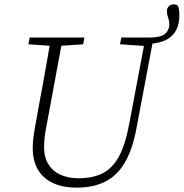

<svg xmlns="http://www.w3.org/2000/svg" viewBox="-20 -846 842 880"><path d="M130 -168Q130 -190 133 -214.5Q136 -239 141 -266L158 -361Q168 -413 177.5 -465.5Q187 -518 196 -570Q205 -622 214 -674H268L193 -268Q188 -243 185 -220.5Q182 -198 182 -172Q182 -125 202 -93Q222 -61 257.5 -45Q293 -29 339 -29Q405 -29 450 -51.5Q495 -74 525 -128.5Q555 -183 573 -282L647 -674H684L606 -261Q588 -162 552.5 -101.5Q517 -41 462 -13.5Q407 14 331 14Q269 14 224 -6.5Q179 -27 154.5 -67.5Q130 -108 130 -168ZM665 -645V-674Q717 -674 736.5 -691Q756 -708 756 -734Q756 -747 753 -756.5Q750 -766 747.5 -776Q745 -786 745 -796Q745 -808 753.5 -817Q762 -826 776 -826Q781 -826 785.5 -825Q790 -824 795 -820Q799 -811 800.5 -801Q802 -791 802 -776Q802 -736 787.5 -708Q773 -680 743 -664Q713 -648 665 -645ZM110 -643 116 -674H367L361 -643L243 -635H226ZM530 -643 536 -674H664L659 -635H649Z"/></svg>

Font: Source Serif 4 18pt Light
Style: Italic
Weight: 300
Italic angle: -12°
Designer: Frank Grießhammer
Foundry: Adobe Systems Incorporated
Version: Version 4.004;hotconv 1.0.116;makeotfexe 2.5.65601